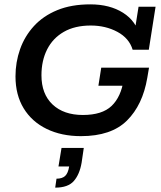

<svg xmlns="http://www.w3.org/2000/svg" viewBox="-20 -614 736 880"><path d="M351 10Q262 10 194 -23Q126 -56 88.5 -117.5Q51 -179 51 -264Q51 -329 72 -388.5Q93 -448 135.5 -494.5Q178 -541 242.5 -567.5Q307 -594 394 -594Q483 -594 544 -555.5Q605 -517 621 -447L596 -463L615 -583H693L662 -386H588Q572 -439 518 -468Q464 -497 396 -497Q323 -497 272.5 -468Q222 -439 196 -387.5Q170 -336 170 -269Q170 -183 221 -135Q272 -87 360 -87Q448 -87 491.5 -128.5Q535 -170 547 -250L587 -221H431L444 -304H663L655 -257Q634 -133 562 -61.5Q490 10 351 10ZM233 246 239 205Q265 205 278.5 192.5Q292 180 297 149H248L262 64H364L354 132Q345 185 318.5 215.5Q292 246 233 246Z"/></svg>

Font: Rokkitt SemiBold
Style: Italic
Weight: 600
Italic angle: -9°
Designer: Vernon Adams
Foundry: Vernon Adams
Version: Version 3.103